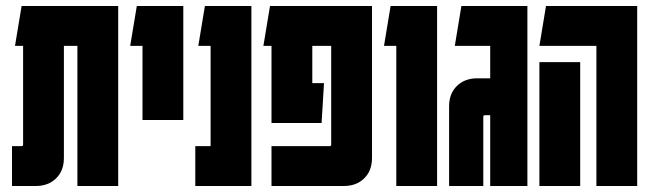

<svg xmlns="http://www.w3.org/2000/svg" viewBox="-20 -620 2164 640"><path d="M30 -467 52 -600H374V0H238V-467H193V-93Q193 -51 167 -25.5Q141 0 99 0H20V-133H52Q57 -133 57 -138V-467Z M455 -220V-467H414L436 -600H591V-220Z M631 0V-133H682V-467H641L663 -600H818V0Z M885 0V-133H1079Q1084 -133 1084 -138V-467H1021V-343H1060L1052 -210H885V-467H858L880 -600H1220V-93Q1220 -51 1194 -25.5Q1168 0 1126 0Z M1437 -600V0H1301V-467H1260L1282 -600Z M1518 -600H1738V0H1614V-236H1596Q1591 -236 1591 -231V0H1477V-266Q1477 -308 1503 -333.5Q1529 -359 1571 -359H1614V-467H1496Z M1968 0V-467H1778L1800 -600H2104V0ZM1778 0V-413H1914V0Z"/></svg>

Font: Karantina
Style: Bold
Weight: 700
Designer: Rony Koch
Foundry: Rony Koch
Version: Version 1.000; ttfautohint (v1.8.3)